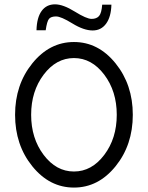

<svg xmlns="http://www.w3.org/2000/svg" viewBox="-20 -846 675 876"><path d="M317.4 9.8Q206.1 9.8 127.4 -87.4Q48.8 -184.6 48.8 -322.3Q48.8 -459.5 127.4 -556.9Q206.1 -654.3 317.4 -654.3Q428.7 -654.3 507.3 -556.9Q585.9 -459.5 585.9 -322.3Q585.9 -184.6 507.3 -87.4Q428.7 9.8 317.4 9.8ZM317.4 -63.5Q398.4 -63.5 455.6 -139.2Q512.7 -214.8 512.7 -322.3Q512.7 -429.7 455.6 -505.4Q398.4 -581.1 317.4 -581.1Q236.3 -581.1 179.2 -505.4Q122.1 -429.7 122.1 -322.3Q122.1 -214.8 179.2 -139.2Q236.3 -63.5 317.4 -63.5ZM402.8 -707Q362.3 -707 310.3 -739Q258.3 -771 235.8 -771Q212.9 -771 203.6 -760Q194.3 -749 188.5 -708H146.5Q147.9 -765.6 169.9 -795.9Q191.9 -826.2 231 -826.2Q268.1 -826.2 321.5 -793Q375 -759.8 397.9 -759.8Q420.4 -759.8 431.9 -772.9Q443.4 -786.1 446.3 -824.7H488.3Q486.8 -769 464.1 -738Q441.4 -707 402.8 -707Z"/></svg>

Font: Catrinity
Style: Regular
Weight: 400
Designer: Alexander Lange
Foundry: High-Logic / Made with FontCreator
Version: Version 2.090;May 20, 2024;FontCreator 15.0.0.2974 64-bit